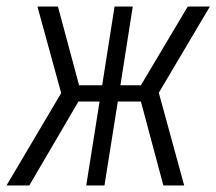

<svg xmlns="http://www.w3.org/2000/svg" viewBox="-37 -570 665 590"><path d="M-17 0 151 -284 78 -550H141L206 -308H277L315 -550H371L333 -308H396L540 -550H608L451 -285L529 0H465L396 -258H325L284 0H228L269 -258H204L53 0Z"/></svg>

Font: JetBrains Mono NL ExtraLight
Style: Italic
Weight: 200
Italic angle: -9°
Monospace: yes
Designer: Philipp Nurullin, Konstantin Bulenkov
Foundry: JetBrains
Version: Version 2.305; ttfautohint (v1.8.4.7-5d5b)